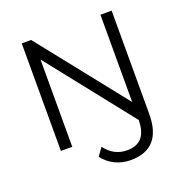

<svg xmlns="http://www.w3.org/2000/svg" viewBox="-155 -838 1123 1174"><g transform="rotate(-20 406.5 -250.5)"><path d="M699 -700V-28Q699 199 497 199Q443 199 396.5 176.5Q350 154 319 113L356 61Q411 135 497 135Q561 135 593 98Q625 61 626 -15L188 -568V0H114V-700H175L626 -132V-700Z"/></g></svg>

Font: APTA Sans Regular
Style: Regular
Weight: 400
Version: Version 7.200